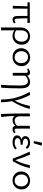

<svg xmlns="http://www.w3.org/2000/svg" viewBox="1785 -2536 1040 4650"><g transform="rotate(90 2305.0 -211.0)"><path d="M549 -40Q536 -19 512 -7Q488 5 458 5Q367 5 367 -111L365 -356H190L188 0H121L132 -357H33L38 -411L537 -414L532 -355H423L429 -121Q430 -80 441 -62Q452 -44 475 -44Q487 -44 499 -50Q511 -56 519 -68Z M1063 -216Q1063 -154 1035.5 -103.5Q1008 -53 959 -24Q910 5 849 5Q809 5 774.5 -6.5Q740 -18 715 -39L714 98Q714 152 716 278L645 289Q646 125 646 -193Q646 -261 674 -312.5Q702 -364 751 -391.5Q800 -419 861 -419Q920 -419 966 -393.5Q1012 -368 1037.5 -322Q1063 -276 1063 -216ZM990 -212Q990 -285 952.5 -327Q915 -369 853 -369Q792 -369 754 -325Q716 -281 716 -206L715 -83Q737 -65 770 -54.5Q803 -44 837 -44Q908 -44 949 -90.5Q990 -137 990 -212Z M1147 -202Q1147 -264 1176 -313.5Q1205 -363 1256.5 -391.5Q1308 -420 1372 -420Q1432 -420 1480 -393Q1528 -366 1555 -319Q1582 -272 1582 -213Q1582 -151 1553 -101Q1524 -51 1473.5 -23Q1423 5 1359 5Q1298 5 1250 -22Q1202 -49 1174.5 -96Q1147 -143 1147 -202ZM1509 -206Q1509 -279 1467.5 -324Q1426 -369 1363 -369Q1298 -369 1259 -324Q1220 -279 1220 -210Q1220 -137 1262 -91.5Q1304 -46 1368 -46Q1433 -46 1471 -92Q1509 -138 1509 -206Z M2120 -194Q2120 69 2105 277L2034 289Q2051 102 2051 -172Q2051 -274 2025 -321Q1999 -368 1945 -368Q1908 -368 1872 -349Q1836 -330 1813 -299V0H1745V-318Q1745 -364 1708 -364Q1678 -364 1655 -347L1637 -372Q1657 -393 1683 -406Q1709 -419 1735 -419Q1805 -419 1812 -350Q1844 -384 1885 -401.5Q1926 -419 1969 -419Q2120 -419 2120 -194Z M2430 18Q2457 161 2457 288L2389 278Q2390 85 2344.5 -80Q2299 -245 2205 -409L2278 -421Q2369 -257 2417 -47Q2507 -212 2546 -414H2618Q2559 -178 2430 18Z M3205 -43Q3191 -21 3165.5 -8Q3140 5 3109 5Q3036 5 3027 -62Q2999 -29 2963.5 -12Q2928 5 2890 5Q2859 5 2832.5 -7Q2806 -19 2789 -44Q2792 123 2814 278L2743 289Q2733 134 2730.5 -21Q2728 -176 2728 -409L2797 -420V-174Q2797 -114 2824.5 -80Q2852 -46 2902 -46Q2934 -46 2968.5 -60.5Q3003 -75 3026 -104V-409L3095 -420V-91Q3095 -44 3131 -44Q3161 -44 3180 -71Z M3599 -61Q3566 -30 3526 -12.5Q3486 5 3428 5Q3352 5 3305 -22.5Q3258 -50 3258 -104Q3258 -143 3283 -171Q3308 -199 3356 -212Q3276 -235 3276 -302Q3276 -354 3320.5 -386.5Q3365 -419 3438 -419Q3489 -419 3525.5 -400.5Q3562 -382 3588 -345L3549 -312Q3508 -370 3431 -370Q3388 -370 3363 -352.5Q3338 -335 3338 -306Q3338 -239 3486 -239V-191Q3326 -191 3326 -116Q3326 -84 3355 -65Q3384 -46 3436 -46Q3515 -46 3571 -97ZM3396 -512 3437 -711 3509 -699 3448 -504Z M4051 -414Q4002 -191 3883 0H3821Q3754 -197 3653 -409L3724 -421Q3801 -247 3857 -60Q3946 -224 3979 -414Z M4133 -202Q4133 -264 4162 -313.5Q4191 -363 4242.5 -391.5Q4294 -420 4358 -420Q4418 -420 4466 -393Q4514 -366 4541 -319Q4568 -272 4568 -213Q4568 -151 4539 -101Q4510 -51 4459.5 -23Q4409 5 4345 5Q4284 5 4236 -22Q4188 -49 4160.5 -96Q4133 -143 4133 -202ZM4495 -206Q4495 -279 4453.5 -324Q4412 -369 4349 -369Q4284 -369 4245 -324Q4206 -279 4206 -210Q4206 -137 4248 -91.5Q4290 -46 4354 -46Q4419 -46 4457 -92Q4495 -138 4495 -206Z"/></g></svg>

Font: Ysabeau
Style: Regular
Weight: 400
Designer: Christian Thalmann (Catharsis Fonts)
Version: Version 0.003